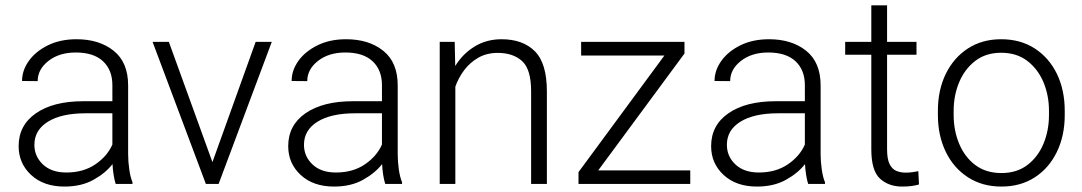

<svg xmlns="http://www.w3.org/2000/svg" viewBox="-20 -684 4024 714"><path d="M410.2 0Q405.8 -13.7 402.6 -33.4Q399.4 -53.2 398.4 -73.7Q372.1 -40 327.1 -15.1Q282.2 9.8 219.7 9.8Q142.6 9.8 95.9 -33.2Q49.3 -76.2 49.3 -140.6Q49.3 -218.3 113.8 -262.9Q178.2 -307.6 290 -307.6H397.9V-367.2Q397.9 -423.8 363 -456.3Q328.1 -488.8 261.7 -488.8Q200.2 -488.8 160.2 -457.5Q120.1 -426.3 120.1 -382.3L62 -382.8Q62 -422.4 87.4 -457.8Q112.8 -493.2 158.4 -515.6Q204.1 -538.1 264.6 -538.1Q349.1 -538.1 402.8 -495.1Q456.5 -452.1 456.5 -366.2V-110.8Q456.5 -83.5 460.7 -54.2Q464.8 -24.9 472.7 -6.3V0ZM226.6 -42.5Q290 -42.5 334.5 -72.8Q378.9 -103 397.9 -146.5V-262.7H298.3Q208.5 -262.7 158.2 -231.4Q107.9 -200.2 107.9 -145.5Q107.9 -102.5 139.6 -72.5Q171.4 -42.5 226.6 -42.5Z M607.9 -528.3 770 -81.1 930.7 -528.3H990.7L793 0H745.6L547.4 -528.3Z M1412.6 0Q1408.2 -13.7 1405 -33.4Q1401.9 -53.2 1400.9 -73.7Q1374.5 -40 1329.6 -15.1Q1284.7 9.8 1222.2 9.8Q1145 9.8 1098.4 -33.2Q1051.8 -76.2 1051.8 -140.6Q1051.8 -218.3 1116.2 -262.9Q1180.7 -307.6 1292.5 -307.6H1400.4V-367.2Q1400.4 -423.8 1365.5 -456.3Q1330.6 -488.8 1264.2 -488.8Q1202.6 -488.8 1162.6 -457.5Q1122.6 -426.3 1122.6 -382.3L1064.5 -382.8Q1064.5 -422.4 1089.8 -457.8Q1115.2 -493.2 1160.9 -515.6Q1206.5 -538.1 1267.1 -538.1Q1351.6 -538.1 1405.3 -495.1Q1459 -452.1 1459 -366.2V-110.8Q1459 -83.5 1463.1 -54.2Q1467.3 -24.9 1475.1 -6.3V0ZM1229 -42.5Q1292.5 -42.5 1336.9 -72.8Q1381.3 -103 1400.4 -146.5V-262.7H1300.8Q1210.9 -262.7 1160.6 -231.4Q1110.4 -200.2 1110.4 -145.5Q1110.4 -102.5 1142.1 -72.5Q1173.8 -42.5 1229 -42.5Z M1831.1 -487.3Q1789.6 -487.3 1758.3 -469.2Q1727.1 -451.2 1705.8 -422.6Q1684.6 -394 1673.3 -361.8V0H1615.2V-528.3H1670.9L1672.9 -438.5Q1700.2 -483.4 1744.4 -510.7Q1788.6 -538.1 1845.2 -538.1Q1924.3 -538.1 1969 -493.4Q2013.7 -448.7 2013.7 -344.2V0H1955.1V-344.7Q1955.1 -426.3 1921.6 -456.8Q1888.2 -487.3 1831.1 -487.3Z M2546.9 -50.3V0H2131.3V-43.9L2450.7 -477.5H2141.1V-528.3H2525.4V-484.9L2204.6 -50.3Z M2985.4 0Q2981 -13.7 2977.8 -33.4Q2974.6 -53.2 2973.6 -73.7Q2947.3 -40 2902.3 -15.1Q2857.4 9.8 2794.9 9.8Q2717.8 9.8 2671.1 -33.2Q2624.5 -76.2 2624.5 -140.6Q2624.5 -218.3 2689 -262.9Q2753.4 -307.6 2865.2 -307.6H2973.1V-367.2Q2973.1 -423.8 2938.2 -456.3Q2903.3 -488.8 2836.9 -488.8Q2775.4 -488.8 2735.4 -457.5Q2695.3 -426.3 2695.3 -382.3L2637.2 -382.8Q2637.2 -422.4 2662.6 -457.8Q2688 -493.2 2733.6 -515.6Q2779.3 -538.1 2839.8 -538.1Q2924.3 -538.1 2978 -495.1Q3031.7 -452.1 3031.7 -366.2V-110.8Q3031.7 -83.5 3035.9 -54.2Q3040 -24.9 3047.9 -6.3V0ZM2801.8 -42.5Q2865.2 -42.5 2909.7 -72.8Q2954.1 -103 2973.1 -146.5V-262.7H2873.5Q2783.7 -262.7 2733.4 -231.4Q2683.1 -200.2 2683.1 -145.5Q2683.1 -102.5 2714.8 -72.5Q2746.6 -42.5 2801.8 -42.5Z M3388.2 -528.3V-480.5H3278.8V-128.9Q3278.8 -92.3 3288.3 -73.5Q3297.9 -54.7 3313.7 -48.3Q3329.6 -42 3347.7 -42Q3360.8 -42 3373 -43.7Q3385.3 -45.4 3395 -47.4L3397.5 2Q3372.1 9.8 3335 9.8Q3284.7 9.8 3252.4 -19.8Q3220.2 -49.3 3220.2 -128.9V-480.5H3123V-528.3H3220.2V-664.1H3278.8V-528.3Z M3467.8 -256.3V-272Q3467.8 -349.1 3497.1 -409.2Q3526.4 -469.2 3579.3 -503.7Q3632.3 -538.1 3703.1 -538.1Q3774.9 -538.1 3828.1 -503.7Q3881.3 -469.2 3910.4 -409.2Q3939.5 -349.1 3939.5 -272V-256.3Q3939.5 -179.7 3910.4 -119.4Q3881.3 -59.1 3828.4 -24.7Q3775.4 9.8 3704.1 9.8Q3632.8 9.8 3579.6 -24.7Q3526.4 -59.1 3497.1 -119.4Q3467.8 -179.7 3467.8 -256.3ZM3526.4 -272V-256.3Q3526.4 -198.7 3546.9 -149.4Q3567.4 -100.1 3606.9 -70.3Q3646.5 -40.5 3704.1 -40.5Q3761.2 -40.5 3800.5 -70.3Q3839.8 -100.1 3860.4 -149.4Q3880.9 -198.7 3880.9 -256.3V-272Q3880.9 -329.1 3860.4 -378.2Q3839.8 -427.2 3800.3 -457.5Q3760.7 -487.8 3703.1 -487.8Q3646 -487.8 3606.7 -457.5Q3567.4 -427.2 3546.9 -378.2Q3526.4 -329.1 3526.4 -272Z"/></svg>

Font: Vazirmatn RD UI FD ExtraLight
Style: Regular
Weight: 200
Designer: Saber Rastikerdar
Foundry: Saber Rastikerdar
Version: Version 33.003